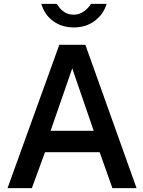

<svg xmlns="http://www.w3.org/2000/svg" viewBox="-20 -974 742 994"><path d="M287 -742 19 0H145L213 -186H496L562 0H687L422 -742ZM465 -297H242L354 -620ZM470.5 -866C500.8 -888.7 521.3 -918 532 -954H451C441.7 -938.7 429.2 -925.5 413.5 -914.5C397.8 -903.5 380.7 -898 362 -898C341.3 -898 323.8 -903.3 309.5 -914C295.2 -924.7 283.3 -938 274 -954H194C204.7 -916.7 225 -887 255 -865C285 -843 320.7 -832 362 -832C404 -832 440.2 -843.3 470.5 -866Z"/></svg>

Font: Morrison SemiBold
Style: Regular
Weight: 600
Designer: Pablo Impallari, Rodrigo Fuenzalida (Modified by Dan O. Williams)
Version: Version 0.030; ttfautohint (v1.8.1)